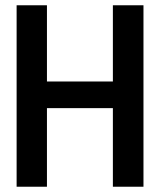

<svg xmlns="http://www.w3.org/2000/svg" viewBox="-20 -708 611 728"><path d="M43 0H158V-298H408V0H524V-688H408V-399H158V-688H43Z"/></svg>

Font: Crazy Punk
Style: Regular
Weight: 400
Version: Version 1